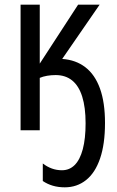

<svg xmlns="http://www.w3.org/2000/svg" viewBox="-20 -557 502 821"><path d="M429 -31Q429 59 408 120.5Q387 182 348 213Q309 244 257 244Q229 244 205.5 237Q182 230 163 217V142Q181 156 201.5 163.5Q222 171 245 171Q277 171 299.5 148.5Q322 126 334 81Q346 36 346 -30Q346 -98 331.5 -144Q317 -190 288.5 -213Q260 -236 218 -236Q199 -236 181.5 -233Q164 -230 150 -224V0H68V-537H150V-285L314 -537H406L246 -305Q304 -301 345 -269.5Q386 -238 407.5 -178.5Q429 -119 429 -31Z"/></svg>

Font: Noto Sans Display Condensed
Style: Regular
Weight: 400
Width: 3
Designer: Monotype Design Team
Foundry: Monotype Imaging Inc.
Version: Version 2.003